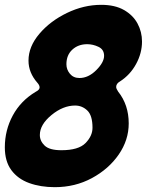

<svg xmlns="http://www.w3.org/2000/svg" viewBox="-60 -764 608 795"><path d="M167 11Q108 11 61 -6Q14 -23 -13 -59.5Q-40 -96 -40 -154Q-40 -225 -7 -286Q26 -347 88 -384Q104 -392 104 -402Q104 -411 95 -421Q58 -463 58 -513Q58 -571 103 -624Q148 -677 217.5 -710.5Q287 -744 359 -744Q416 -744 453.5 -722.5Q491 -701 509.5 -666.5Q528 -632 528 -592Q528 -544 503.5 -499Q479 -454 437 -427Q421 -418 421 -404Q421 -397 429 -385Q473 -330 473 -253Q473 -184 431.5 -124Q390 -64 320.5 -26.5Q251 11 167 11ZM269 -441Q306 -441 338.5 -473.5Q371 -506 371 -533Q371 -559 348 -570Q325 -581 301 -581Q264 -581 239.5 -558.5Q215 -536 215 -498Q215 -476 229.5 -458.5Q244 -441 269 -441ZM194 -142Q265 -142 294 -171.5Q323 -201 323 -235Q323 -286 301.5 -306.5Q280 -327 251 -327Q201 -327 153 -287.5Q105 -248 105 -205Q105 -180 125 -161Q145 -142 194 -142Z"/></svg>

Font: Bangerz
Style: Bold
Weight: 700
Designer: vernon adams
Foundry: Vernon Adams
Version: Version 2.10;February 7, 2025;FontCreator 13.0.0.2683 64-bit